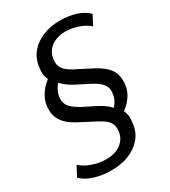

<svg xmlns="http://www.w3.org/2000/svg" viewBox="-220 -819 986 1114"><g transform="rotate(-30 273.0 -262.5)"><path d="M194 189Q129 189 78 172.5Q27 156 -4 126L31 59Q50 77 76.5 90Q103 103 135 110.5Q167 118 199 118Q237 118 267 105.5Q297 93 316.5 69.5Q336 46 340 13Q344 -22 329.5 -46Q315 -70 271 -93L164 -149Q119 -172 93 -197.5Q67 -223 57 -254.5Q47 -286 53 -327Q58 -365 85.5 -403.5Q113 -442 154 -467L143 -444Q132 -460 126.5 -481Q121 -502 127 -542Q134 -596 167 -634.5Q200 -673 251.5 -693.5Q303 -714 363 -714Q424 -714 472 -698.5Q520 -683 549 -653L516 -588Q488 -614 444.5 -628.5Q401 -643 359 -643Q323 -643 293 -630.5Q263 -618 244 -594.5Q225 -571 221 -537Q216 -503 231 -478.5Q246 -454 289 -431L396 -376Q442 -352 468.5 -326.5Q495 -301 504 -269.5Q513 -238 507 -198Q503 -160 476 -123Q449 -86 407 -61L417 -83Q428 -70 433.5 -46.5Q439 -23 433 17Q427 71 393 110Q359 149 307.5 169Q256 189 194 189ZM141 -332Q138 -307 145 -287.5Q152 -268 171.5 -251.5Q191 -235 220 -219L313 -172Q343 -156 362.5 -139.5Q382 -123 392 -107L370 -106Q391 -124 404 -147Q417 -170 419 -193Q423 -216 416.5 -235Q410 -254 391.5 -271Q373 -288 340 -305L248 -352Q220 -367 199.5 -384Q179 -401 168 -418L191 -420Q169 -401 156.5 -378Q144 -355 141 -332Z"/></g></svg>

Font: Nunito Sans 7pt Medium
Style: Italic
Weight: 500
Italic angle: -9°
Designer: Vernon Adams
Foundry: Vernon Adams
Version: Version 3.101;gftools[0.9.27]